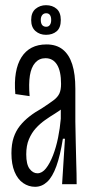

<svg xmlns="http://www.w3.org/2000/svg" viewBox="-20 -709 353 739"><path d="M115 10Q90 10 69 -4.5Q48 -19 36 -48Q24 -77 24 -119Q24 -154 32.5 -179.5Q41 -205 56.5 -224.5Q72 -244 93 -260.5Q114 -277 141 -292Q170 -311 186 -323Q202 -335 208.5 -349Q215 -363 215 -386Q215 -435 199.5 -460Q184 -485 155 -485Q131 -485 115.5 -467.5Q100 -450 95 -418Q90 -386 94 -339L39 -347Q35 -393 41 -428.5Q47 -464 62.5 -488.5Q78 -513 102 -525.5Q126 -538 159 -538Q197 -538 221.5 -518.5Q246 -499 258 -461.5Q270 -424 270 -368V-241Q271 -204 271.5 -163Q272 -122 273.5 -80.5Q275 -39 275 0H219Q222 -43 224.5 -87.5Q227 -132 230 -175H222Q212 -111 197 -69.5Q182 -28 161.5 -9Q141 10 115 10ZM124 -42Q142 -42 157 -61Q172 -80 184 -111Q196 -142 203.5 -179Q211 -216 214 -252V-304L246 -324Q239 -308 224.5 -295.5Q210 -283 191 -271.5Q172 -260 153 -246.5Q134 -233 118 -215.5Q102 -198 91.5 -173.5Q81 -149 81 -115Q81 -76 94 -59Q107 -42 124 -42ZM157 -575Q133 -575 116.5 -589.5Q100 -604 100 -632Q100 -661 117 -675Q134 -689 157 -689Q182 -689 198 -675Q214 -661 214 -632Q214 -602 198 -588.5Q182 -575 157 -575ZM158 -606Q167 -606 172 -613Q177 -620 177 -632Q177 -645 172 -651.5Q167 -658 158 -658Q148 -658 142.5 -651Q137 -644 137 -633Q137 -619 142.5 -612.5Q148 -606 158 -606Z"/></svg>

Font: Bricolage Grotesque 72pt Condensed ExtraLight
Style: Regular
Weight: 250
Width: 3
Designer: Mathieu Triay
Foundry: Atelier Triay
Version: Version 1.001;gftools[0.9.33.dev8+g029e19f]